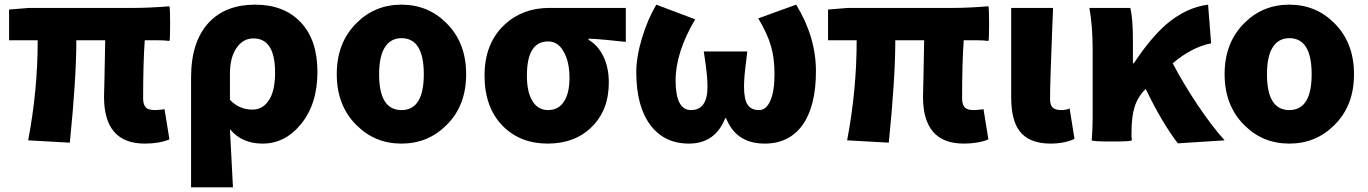

<svg xmlns="http://www.w3.org/2000/svg" viewBox="-20 -603 5877 825"><path d="M602 14Q427 14 427 -187Q427 -201 429 -270Q431 -378 432 -430H308Q308 -266 280 10L101 0Q142 -215 142 -430H19V-562L105 -569H406H557Q621 -569 708 -576Q711 -571 711 -500Q711 -429 708 -427Q689 -430 655 -430H602Q595 -333 595 -180Q595 -152 608 -140Q619 -130 646 -130Q655 -130 683 -133Q686 -134 687 -134L708 -4Q664 14 602 14Z M801 202V-34V-270Q801 -426 879 -508Q951 -583 1076 -583Q1201 -583 1272.5 -507Q1344 -431 1344 -294Q1344 -154 1271 -67Q1204 14 1108 14Q1019 14 968 -48Q973 38 981 202ZM1065 -132Q1107 -132 1133 -169Q1162 -209 1162 -291Q1162 -438 1069 -438Q1024 -438 996 -396.5Q968 -355 968 -287V-174Q1008 -132 1065 -132Z M1705 14Q1591 14 1512 -65Q1427 -149 1427 -284.5Q1427 -420 1512 -504Q1591 -583 1705 -583Q1819 -583 1898 -504Q1983 -420 1983 -284Q1983 -148 1898 -65Q1819 14 1705 14ZM1705 -130Q1801 -130 1801 -284Q1801 -439 1705 -439Q1657 -439 1632 -397Q1609 -358 1609 -284Q1609 -130 1705 -130Z M2333 14Q2216 14 2141 -61Q2062 -141 2062 -278Q2062 -417 2148 -497Q2225 -569 2341 -569H2505H2669V-423Q2574 -434 2509 -437V-432Q2550 -408 2573 -360Q2596 -312 2596 -249Q2596 -129 2522 -57Q2450 14 2333 14ZM2335 -130Q2379 -130 2403 -166Q2427 -202 2427 -268Q2427 -337 2403 -379Q2379 -425 2335 -425Q2244 -425 2244 -278Q2244 -207 2268 -168.5Q2292 -130 2335 -130Z M2940 14Q2835 14 2775 -65Q2714 -146 2714 -293Q2714 -359 2739 -441Q2763 -520 2800 -583L2967 -520Q2883 -377 2883 -258Q2883 -130 2949 -130Q3020 -130 3020 -231Q3020 -277 3008 -355Q3005 -372 3004 -382H3097H3191Q3189 -366 3186 -340Q3177 -272 3177 -231Q3177 -176 3192.5 -153Q3208 -130 3242 -130Q3272 -130 3290 -170Q3308 -211 3308 -285Q3308 -353 3293 -404Q3278 -458 3238 -524L3401 -583Q3486 -444 3486 -297Q3486 -149 3430 -68Q3372 14 3266 14Q3143 14 3100 -95H3096Q3053 14 2940 14Z M4121 14Q3946 14 3946 -187Q3946 -201 3948 -270Q3950 -378 3951 -430H3827Q3827 -266 3799 10L3620 0Q3661 -215 3661 -430H3538V-562L3624 -569H3925H4076Q4140 -569 4227 -576Q4230 -571 4230 -500Q4230 -429 4227 -427Q4208 -430 4174 -430H4121Q4114 -333 4114 -180Q4114 -152 4127 -140Q4138 -130 4165 -130Q4174 -130 4202 -133Q4205 -134 4206 -134L4227 -4Q4183 14 4121 14Z M4494 14Q4401 14 4360 -41Q4325 -88 4325 -185V-377V-569H4505Q4504 -539 4501 -473Q4492 -248 4492 -178Q4492 -151 4503.5 -140.5Q4515 -130 4541 -130Q4561 -130 4576 -137L4597 -6Q4552 14 4494 14Z M5041 13Q4971 -79 4903 -221L4901 -219Q4869 -187 4855 -143Q4842 -101 4842 -35V-17Q4842 -13 4843 -6Q4843 -2 4843 0Q4842 5 4758 5Q4674 5 4671 0Q4675 -48 4675 -98V-196V-392Q4675 -491 4661 -569H4837Q4848 -524 4848 -427V-331H4852Q4923 -439 4992 -499Q5077 -571 5171 -583L5184 -417Q5100 -400 5019 -331Q5064 -245 5124 -155Q5187 -61 5242 0Z M5520 14Q5406 14 5327 -65Q5242 -149 5242 -284.5Q5242 -420 5327 -504Q5406 -583 5520 -583Q5634 -583 5713 -504Q5798 -420 5798 -284Q5798 -148 5713 -65Q5634 14 5520 14ZM5520 -130Q5616 -130 5616 -284Q5616 -439 5520 -439Q5472 -439 5447 -397Q5424 -358 5424 -284Q5424 -130 5520 -130Z"/></svg>

Font: GenSekiGothic TW H
Style: Regular
Weight: 900
Version: Version 1.501;PS 1;hotconv 16.6.51;makeotf.lib2.5.65220